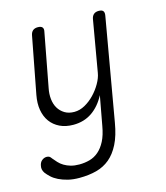

<svg xmlns="http://www.w3.org/2000/svg" viewBox="-115 -649 831 959"><g transform="rotate(-15 300.0 -169.5)"><path d="M354 0 382 -152Q355 -100 313.5 -71.5Q272 -43 217 -43Q177 -43 147 -57.5Q117 -72 98.5 -97.5Q80 -123 74 -158Q68 -193 76 -235L132 -528Q135 -544 144.5 -552Q154 -560 170 -560Q187 -560 193.5 -552Q200 -544 196 -528L144 -252Q138 -223 141 -196Q144 -169 156 -149Q168 -129 188.5 -116.5Q209 -104 238 -104Q266 -104 293 -119Q320 -134 342.5 -157.5Q365 -181 381 -209Q397 -237 401 -262L447 -528Q450 -544 459.5 -552Q469 -560 485 -560Q502 -560 508 -552Q514 -544 511 -528L419 0Q408 65 386.5 107.5Q365 150 335 175Q305 200 265.5 210.5Q226 221 177 221Q144 221 118 214.5Q92 208 71.5 198Q51 188 37 175Q23 162 14 150Q8 141 6 132Q4 123 6 114Q7 107 10 100Q13 93 18.5 88Q24 83 30.5 80Q37 77 45 77Q53 77 58.5 80Q64 83 70 92Q79 103 90 115Q101 127 116 136Q131 145 150 150.5Q169 156 194 156Q222 156 247.5 149Q273 142 294 124Q315 106 330.5 76Q346 46 354 0Z"/></g></svg>

Font: Maple Mono ExtraLight
Style: Italic
Weight: 275
Italic angle: -10°
Monospace: yes
Designer: subframe7536
Version: Version 7.000